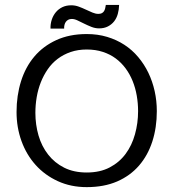

<svg xmlns="http://www.w3.org/2000/svg" viewBox="-20 -748 701 776"><path d="M184.1 -632.3Q183.6 -651.4 189.2 -668.5Q194.8 -685.5 205.6 -698.5Q216.3 -711.4 231.9 -719Q247.6 -726.6 268.1 -726.6Q283.7 -726.6 298.3 -721.2Q313 -715.8 326.9 -709.2Q340.8 -702.6 353.5 -697.3Q366.2 -691.9 377.4 -691.9Q386.2 -691.9 391.6 -694.8Q397 -697.8 400.1 -702.4Q403.3 -707 405 -713.9Q406.7 -720.7 407.7 -728H461.4Q460.9 -709 456.1 -691.7Q451.2 -674.3 441.2 -661.6Q431.2 -648.9 416 -641.1Q400.9 -633.3 380.4 -633.3Q364.7 -633.3 349.4 -639.4Q334 -645.5 319.8 -652.6Q305.7 -659.7 293.2 -665.5Q280.8 -671.4 270.5 -671.4Q261.7 -671.4 255.9 -668.2Q250 -665 246.1 -659.7Q242.2 -654.3 240.5 -647Q238.8 -639.6 239.3 -632.3ZM613.8 -298.8Q613.8 -232.4 595.7 -176.3Q577.6 -120.1 542 -78.9Q506.3 -37.6 453.4 -14.6Q400.4 8.3 330.6 8.3Q266.1 8.3 213.6 -15.9Q161.1 -40 124 -81.3Q86.9 -122.6 66.9 -177.7Q46.9 -232.9 46.9 -295.4Q46.9 -361.8 64.9 -419.4Q83 -477.1 118.7 -519.3Q154.3 -561.5 207.5 -585.9Q260.7 -610.4 330.6 -610.4Q375 -610.4 413.1 -598.9Q451.2 -587.4 482.7 -566.9Q514.2 -546.4 538.6 -517.3Q563 -488.3 579.6 -453.9Q596.2 -419.4 605 -380.1Q613.8 -340.8 613.8 -298.8ZM538.1 -298.8Q538.1 -330.6 532.7 -361.6Q527.3 -392.6 516.1 -420.4Q504.9 -448.2 487.8 -471.4Q470.7 -494.6 447.8 -511.7Q424.8 -528.8 395.5 -538.3Q366.2 -547.9 330.6 -547.9Q294.9 -547.9 265.6 -537.8Q236.3 -527.8 212.9 -510Q189.5 -492.2 172.9 -468Q156.2 -443.8 145 -415.5Q133.8 -387.2 128.4 -355.7Q123 -324.2 123 -292Q123 -244.1 135.7 -200.4Q148.4 -156.7 174.6 -123.3Q200.7 -89.8 239.5 -70.3Q278.3 -50.8 330.6 -50.8Q384.3 -50.8 423.3 -71.3Q462.4 -91.8 487.8 -126.2Q513.2 -160.6 525.6 -205.6Q538.1 -250.5 538.1 -298.8Z"/></svg>

Font: AKL 022
Style: Regular
Weight: 400
Designer: AKL
Foundry: AKL
Version: Version 2.053;August 19, 2024;FontCreator 13.0.0.2675 64-bit